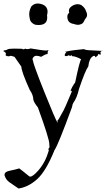

<svg xmlns="http://www.w3.org/2000/svg" viewBox="-29 -798 606 1098"><path d="M77 280Q133 272 183.5 226.5Q234 181 283 60Q303 32 383 -186Q385 -202 391 -211Q411 -238 423 -290Q459 -396 476 -418Q481 -464 502 -476Q506 -479 509 -479Q515 -479 517 -470Q532 -480 532 -486Q532 -488 531 -489L544 -486Q548 -486 548 -488L547 -491Q545 -495 545 -498Q545 -501 557 -511V-510Q557 -507 549 -507Q546 -507 534.5 -508Q523 -509 476 -511Q461 -512 450 -517Q379 -510 365.5 -506.5Q352 -503 343 -503Q344 -501 346 -501Q349 -501 352 -503Q341 -489 341 -483Q341 -477 349 -477Q356 -477 366 -483Q367 -478 371 -478Q375 -478 381 -484V-481Q381 -476 384 -476L387 -477Q411 -473 435 -459Q426 -448 401 -327Q379 -296 375 -278Q372 -283 372 -285Q373 -285 382 -275Q338 -169 328 -155Q304 -109 299 -108L301 -98Q301 -97 300 -97Q289 -111 225 -271Q161 -431 159 -453Q157 -456 157 -460Q157 -466 163.5 -472.5Q170 -479 180 -479Q191 -479 206 -473Q231 -488 237 -488H239Q243 -488 245 -496Q243 -497 243 -499Q243 -502 248 -509V-510Q248 -511 246 -511L235 -509Q217 -509 146 -521Q135 -517 127 -517Q120 -517 115 -520Q110 -516 105 -516Q101 -516 97 -519L52 -520Q20 -520 13 -515Q6 -510 -3 -510H-7L-9 -505Q5 -498 5 -490L3 -484Q3 -477 22 -476L34 -479Q52 -473 54 -473L93 -417Q94 -388 141 -284Q161 -256 162 -226Q166 -211 188 -183Q253 -4 253 25L254 45Q248 50 248 56Q248 59 250 63Q231 130 190 177Q159 212 144 212Q138 212 134 207Q95 175 81 165Q59 172 28 178Q-3 184 -3 201V205Q5 231 26 245Q47 259 77 280ZM192 -655Q241 -655 241 -698L240 -711Q243 -722 243 -731Q243 -761 213 -773Q199 -778 187 -778Q165 -778 150 -761Q138 -738 138 -716Q138 -707 142 -687.5Q146 -668 171 -657Q182 -655 192 -655ZM417 -656Q425 -656 436.5 -660.5Q448 -665 457 -688Q469 -700 469 -713Q469 -723 463 -734Q458 -753 436 -769Q426 -774 415 -774Q400 -774 385 -765Q365 -753 365 -737Q365 -731 367 -725Q356 -717 356 -703Q356 -666 393 -661Q406 -656 417 -656Z"/></svg>

Font: Xiaobo Songti 小帛宋体
Style: Regular
Weight: 400
Version: Version 1.501;March 17, 2024;FontCreator 14.0.0.2814 64-bit